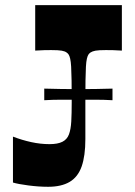

<svg xmlns="http://www.w3.org/2000/svg" viewBox="-20 -720 527 751"><path d="M30.7 -6V-185.6Q65.4 -172.2 101.8 -164.2Q138.1 -156.2 173.9 -156.2Q205.8 -156.2 224 -165.4Q242.2 -174.5 249.7 -194.3Q257.1 -214.2 258.8 -245.3Q260.5 -276.4 260.5 -319.9Q260.5 -371.3 260 -405Q259.5 -438.7 258.3 -459.1Q257.1 -479.5 254.6 -490.1Q252.1 -500.8 248.8 -506.1Q245.5 -511.4 240.4 -514.7Q234.4 -519.4 221.4 -521.8Q208.4 -524.1 180.1 -524.1Q168.4 -524.1 153.1 -523.8Q137.7 -523.4 117.7 -522.1V-700H456.7V-522.1Q437.7 -523.4 422.2 -523.8Q406.7 -524.1 394.3 -524.1Q366 -524.1 353.5 -521.8Q341 -519.4 334 -514.7Q329 -511.4 325.6 -506.1Q322.3 -500.8 319.8 -490.1Q317.3 -479.5 316.1 -459.1Q314.9 -438.7 314.4 -405Q313.9 -371.3 313.9 -319.9V-176.1Q313.9 -110.1 299.3 -68.7Q284.6 -27.4 252.2 -8.4Q219.9 10.6 168.2 10.6Q131.1 10.6 90.8 5.3Q50.4 0 30.7 -6ZM153.1 -328V-373.4Q186.9 -372.4 220 -371.9Q253.2 -371.4 286 -371.4Q320.2 -371.4 353.5 -371.9Q386.8 -372.4 420 -373.4V-328Q386.8 -330 353.5 -330Q320.2 -330 286 -330Q253.2 -330 219.6 -330Q186.1 -330 153.1 -328Z"/></svg>

Font: Ojuju ExtraLight
Style: Regular
Weight: 200
Designer: Chisaokwu Joboson, Mirko Velimirovic
Foundry: Udi Foundry
Version: Version 1.000